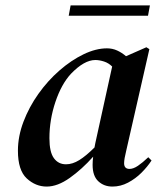

<svg xmlns="http://www.w3.org/2000/svg" viewBox="-20 -673 594 707"><path d="M152 14Q111 14 78.5 -16Q46 -46 46 -118Q46 -171 66.5 -225Q87 -279 121.5 -327.5Q156 -376 199 -413.5Q242 -451 287.5 -473Q333 -495 374 -495Q394 -495 411.5 -487Q429 -479 444 -466L519 -499L530 -492L445 -119Q437 -87 437 -72Q437 -51 457 -51Q471 -51 488 -62.5Q505 -74 526 -94L538 -82Q523 -59 501 -37Q479 -15 451.5 -0.5Q424 14 394 14Q363 14 342 -5.5Q321 -25 321 -66Q321 -80 323 -96Q282 -50 237 -18Q192 14 152 14ZM162 -164Q162 -113 178.5 -90.5Q195 -68 223 -68Q247 -68 272 -83.5Q297 -99 328 -130Q329 -136 331 -146L393 -428Q380 -441 363 -446.5Q346 -452 331 -452Q290 -452 241 -401Q206 -363 184 -297.5Q162 -232 162 -164ZM233 -615 240 -653H532L525 -615Z"/></svg>

Font: DeepMind Serif Text
Style: Italic
Weight: 400
Italic angle: -12°
Designer: Frank Grießhammer / Modifications: Colophon Foundry
Foundry: Colophon Foundry
Version: Version 5.003; ttfautohint (v1.8.2)